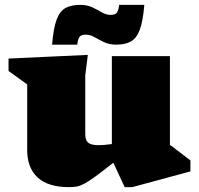

<svg xmlns="http://www.w3.org/2000/svg" viewBox="-20 -752 817 787"><path d="M329.5 -201.5Q329.5 -177.5 341.5 -167.2Q353.5 -157 383.5 -157Q393.5 -157 407.5 -158Q421.5 -159 438.5 -161.5V-522H676.5V-158.5L760.5 -94.5V-49.5L522.5 15H491L444.5 -85Q398.5 -48.5 370.2 -28Q342 -7.5 324.5 1.5Q307 10.5 293.5 12.8Q280 15 262.5 15Q176.5 15 134 -24.8Q91.5 -64.5 91.5 -136V-406L15 -461V-512L340 -527L329.5 -443ZM571.5 -732Q566 -664.5 552.8 -629.5Q539.5 -594.5 516 -581.8Q492.5 -569 456.5 -569Q428 -569 406.5 -579.2Q385 -589.5 367.2 -599.8Q349.5 -610 331.5 -610Q314 -610 306.8 -601.8Q299.5 -593.5 296.5 -569H193.5Q199 -636.5 212.2 -671.8Q225.5 -707 249 -719.5Q272.5 -732 308.5 -732Q337.5 -732 358.8 -721.8Q380 -711.5 397.8 -701.2Q415.5 -691 433.5 -691Q451 -691 458.2 -699.2Q465.5 -707.5 468.5 -732Z"/></svg>

Font: Newsreader Caption ExtraBold
Style: Regular
Weight: 800
Designer: Hugues Gentile
Foundry: Production Type
Version: Version 1.001